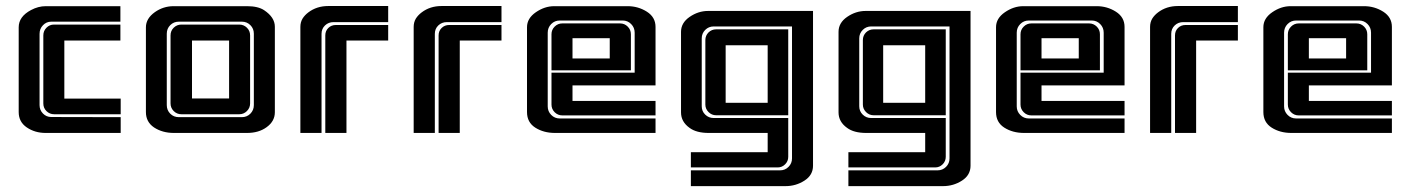

<svg xmlns="http://www.w3.org/2000/svg" viewBox="-20 -448 4753 647"><path d="M385.7 -427.2V-375H152.8Q136.2 -375 124.8 -363Q113.3 -351.1 113.3 -334V-93.8Q113.3 -77.1 124.8 -65.4Q136.2 -53.7 152.8 -53.7L386.7 -53.2V0H133.8Q97.7 0 70.3 -18.6Q43 -37.1 43 -70.3V-356Q43 -392.1 84.5 -414.1Q108.9 -427.2 134.3 -427.2ZM162.1 -365.2H385.7V-311.5H196.8V-115.7H386.7V-63H162.6Q147.5 -63 136.7 -73.5Q126 -84 126 -99.6V-328.6Q126 -343.8 136.5 -354.5Q147 -365.2 162.1 -365.2Z M752 -311.5H627V-116.2H752ZM554.7 -328.6Q554.7 -344.2 565.4 -354.7Q576.2 -365.2 591.3 -365.2H786.1Q801.3 -365.2 812 -354.7Q822.8 -344.2 822.8 -328.6V-99.6Q822.8 -84.5 812 -73.7Q801.3 -63 786.1 -63H591.3Q576.2 -63 565.4 -73.7Q554.7 -84.5 554.7 -99.6ZM794.9 -53.2Q812 -53.2 823.7 -64.9Q835.4 -76.7 835.4 -93.8V-334.5Q835.4 -351.6 823.7 -363.3Q812 -375 794.9 -375H582.5Q565.4 -375 553.7 -363.3Q542 -351.6 542 -334.5V-93.8Q542 -76.7 553.7 -64.9Q565.4 -53.2 582.5 -53.2ZM471.7 -356Q471.7 -385.7 502 -407.2Q529.8 -426.8 564 -427.2H812.5Q849.6 -427.2 870.1 -413.6Q906.2 -389.6 906.2 -357.9V-69.8Q906.2 -39.1 877.9 -19Q851.6 0 812.5 0H565.9Q527.3 0 499 -18.6Q471.7 -37.1 471.7 -70.3Z M999.5 -385.3Q1006.8 -397 1019 -406.2Q1047.4 -427.7 1085.9 -427.7H1288.1V-373.5H1104Q1086.9 -373.5 1075.2 -362.3Q1063.5 -351.1 1063.5 -334V0H992.2V-357.4Q992.2 -373 999.5 -385.3ZM1147.5 0H1076.2V-328.6Q1076.2 -343.8 1086.4 -353.8Q1096.7 -363.8 1111.8 -363.8H1288.1V-311.5H1147.5Z M1381.3 -385.3Q1388.7 -397 1400.9 -406.2Q1429.2 -427.7 1467.8 -427.7H1669.9V-373.5H1485.8Q1468.8 -373.5 1457 -362.3Q1445.3 -351.1 1445.3 -334V0H1374V-357.4Q1374 -373 1381.3 -385.3ZM1529.3 0H1458V-328.6Q1458 -343.8 1468.3 -353.8Q1478.5 -363.8 1493.7 -363.8H1669.9V-311.5H1529.3Z M1909.2 -107.9H2189V-59.1H1875Q1859.9 -59.1 1849.1 -69.8Q1838.4 -80.6 1838.4 -95.7V-203.1H2118.7V-337.9Q2118.7 -355 2106.9 -366.9Q2095.2 -378.9 2078.1 -378.9H1866.2Q1849.1 -378.9 1837.4 -366.9Q1825.7 -355 1825.7 -337.9V-89.4Q1825.7 -72.8 1837.4 -60.8Q1849.1 -48.8 1866.2 -48.8H2189V0H1850.1Q1812 0 1783.9 -17.8Q1755.9 -35.6 1755.9 -70.3V-356.4Q1755.9 -386.2 1785.6 -406.7Q1815.4 -427.2 1847.7 -427.2H2095.2Q2130.4 -427.2 2159.7 -408.7Q2189 -390.1 2189 -357.4V-160.2H1909.2ZM2069.3 -369.1Q2084.5 -369.1 2095.2 -358.4Q2106 -347.7 2106 -332.5V-210.9H1838.4V-332.5Q1838.4 -347.7 1849.1 -358.4Q1859.9 -369.1 1875 -369.1ZM1909.2 -319.3V-251H2034.7V-319.3Z M2308.1 179.2V126H2608.9Q2625.5 126 2637.2 114.3Q2648.9 102.5 2648.9 85.9V-358.9H2384.8Q2368.2 -358.9 2356.4 -347.2Q2344.7 -335.4 2344.7 -318.8V-89.8Q2344.7 -73.2 2356.4 -61.8Q2368.2 -50.3 2384.8 -50.3H2636.2V80.6Q2636.2 95.2 2625.7 105.7Q2615.2 116.2 2600.6 116.2H2308.1V64.9H2566.9V0H2368.2Q2326.7 0 2303.7 -17.1Q2274.9 -37.6 2274.9 -69.3V-340.8Q2274.9 -371.1 2304 -391.1Q2333 -411.1 2366.2 -411.1H2719.7V110.4Q2719.7 142.1 2690.9 160.6Q2662.1 179.2 2627 179.2ZM2367.7 -338.9Q2378.4 -349.1 2393.1 -349.1H2636.2V-59.6H2393.1Q2378.4 -59.6 2367.7 -70.3Q2356.9 -81.1 2356.9 -95.7V-313Q2356.9 -328.1 2367.7 -338.9ZM2425.3 -295.4V-101.6H2566.9V-295.4Z M2838.9 179.2V126H3139.6Q3156.2 126 3168 114.3Q3179.7 102.5 3179.7 85.9V-358.9H2915.5Q2898.9 -358.9 2887.2 -347.2Q2875.5 -335.4 2875.5 -318.8V-89.8Q2875.5 -73.2 2887.2 -61.8Q2898.9 -50.3 2915.5 -50.3H3167V80.6Q3167 95.2 3156.5 105.7Q3146 116.2 3131.3 116.2H2838.9V64.9H3097.7V0H2898.9Q2857.4 0 2834.5 -17.1Q2805.7 -37.6 2805.7 -69.3V-340.8Q2805.7 -371.1 2834.7 -391.1Q2863.8 -411.1 2897 -411.1H3250.5V110.4Q3250.5 142.1 3221.7 160.6Q3192.9 179.2 3157.7 179.2ZM2898.4 -338.9Q2909.2 -349.1 2923.8 -349.1H3167V-59.6H2923.8Q2909.2 -59.6 2898.4 -70.3Q2887.7 -81.1 2887.7 -95.7V-313Q2887.7 -328.1 2898.4 -338.9ZM2956.1 -295.4V-101.6H3097.7V-295.4Z M3489.7 -107.9H3769.5V-59.1H3455.6Q3440.4 -59.1 3429.7 -69.8Q3418.9 -80.6 3418.9 -95.7V-203.1H3699.2V-337.9Q3699.2 -355 3687.5 -366.9Q3675.8 -378.9 3658.7 -378.9H3446.8Q3429.7 -378.9 3418 -366.9Q3406.2 -355 3406.2 -337.9V-89.4Q3406.2 -72.8 3418 -60.8Q3429.7 -48.8 3446.8 -48.8H3769.5V0H3430.7Q3392.6 0 3364.5 -17.8Q3336.4 -35.6 3336.4 -70.3V-356.4Q3336.4 -386.2 3366.2 -406.7Q3396 -427.2 3428.2 -427.2H3675.8Q3710.9 -427.2 3740.2 -408.7Q3769.5 -390.1 3769.5 -357.4V-160.2H3489.7ZM3649.9 -369.1Q3665 -369.1 3675.8 -358.4Q3686.5 -347.7 3686.5 -332.5V-210.9H3418.9V-332.5Q3418.9 -347.7 3429.7 -358.4Q3440.4 -369.1 3455.6 -369.1ZM3489.7 -319.3V-251H3615.2V-319.3Z M3862.8 -385.3Q3870.1 -397 3882.3 -406.2Q3910.6 -427.7 3949.2 -427.7H4151.4V-373.5H3967.3Q3950.2 -373.5 3938.5 -362.3Q3926.8 -351.1 3926.8 -334V0H3855.5V-357.4Q3855.5 -373 3862.8 -385.3ZM4010.7 0H3939.5V-328.6Q3939.5 -343.8 3949.7 -353.8Q3960 -363.8 3975.1 -363.8H4151.4V-311.5H4010.7Z M4390.6 -107.9H4670.4V-59.1H4356.4Q4341.3 -59.1 4330.6 -69.8Q4319.8 -80.6 4319.8 -95.7V-203.1H4600.1V-337.9Q4600.1 -355 4588.4 -366.9Q4576.7 -378.9 4559.6 -378.9H4347.7Q4330.6 -378.9 4318.8 -366.9Q4307.1 -355 4307.1 -337.9V-89.4Q4307.1 -72.8 4318.8 -60.8Q4330.6 -48.8 4347.7 -48.8H4670.4V0H4331.5Q4293.5 0 4265.4 -17.8Q4237.3 -35.6 4237.3 -70.3V-356.4Q4237.3 -386.2 4267.1 -406.7Q4296.9 -427.2 4329.1 -427.2H4576.7Q4611.8 -427.2 4641.1 -408.7Q4670.4 -390.1 4670.4 -357.4V-160.2H4390.6ZM4550.8 -369.1Q4565.9 -369.1 4576.7 -358.4Q4587.4 -347.7 4587.4 -332.5V-210.9H4319.8V-332.5Q4319.8 -347.7 4330.6 -358.4Q4341.3 -369.1 4356.4 -369.1ZM4390.6 -319.3V-251H4516.1V-319.3Z"/></svg>

Font: Ebtekar Inline 2
Style: Inline-2
Weight: 500
Designer: Arman Khorramak
Foundry: Arman Khorramak
Version: Version 2.000